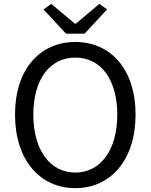

<svg xmlns="http://www.w3.org/2000/svg" viewBox="-20 -964 782 997"><path d="M371 13C555 13 684 -134 684 -369C684 -604 555 -746 371 -746C187 -746 58 -604 58 -369C58 -134 187 13 371 13ZM371 -68C239 -68 153 -186 153 -369C153 -552 239 -665 371 -665C503 -665 589 -552 589 -369C589 -186 503 -68 371 -68ZM323 -789H419L536 -915L496 -944L374 -841H369L246 -944L206 -915Z"/></svg>

Font: Noto Sans CJK SC
Style: Regular
Weight: 400
Designer: Ryoko NISHIZUKA 西塚涼子 (kana, bopomofo & ideographs); Paul D. Hunt (Latin, Greek & Cyrillic); Sandoll Communications 산돌커뮤니
Foundry: Adobe
Version: Version 2.004;hotconv 1.0.118;makeotfexe 2.5.65603